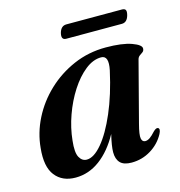

<svg xmlns="http://www.w3.org/2000/svg" viewBox="-93 -675 721 769"><g transform="rotate(-15 267.0 -291.0)"><path d="M428 -132Q416.5 -88.5 419.5 -73.5Q422.5 -58.5 435 -58.5Q444 -58.5 453.8 -65Q463.5 -71.5 478.5 -88Q490 -99 497 -96Q507 -91.5 496.5 -71Q476.5 -34 440 -11.8Q403.5 10.5 360 10.5Q327.5 10.5 313 -4.8Q298.5 -20 298.5 -48.5Q298.5 -73.5 310 -121.5Q275.5 -58.5 229 -24Q182.5 10.5 128 10.5Q73 10.5 43.8 -26.8Q14.5 -64 22.5 -140.5Q28 -202 57 -259.5Q86 -317 134 -362.5Q182 -408 244.2 -435Q306.5 -462 378 -462Q446 -462 484.8 -448Q523.5 -434 522 -418.5Q521.5 -409.5 515.2 -405Q509 -400.5 502.2 -395.8Q495.5 -391 493 -381.5ZM153.5 -136Q148 -87.5 159 -67.5Q170 -47.5 189.5 -47.5Q219 -47.5 253 -87.8Q287 -128 318.2 -200.5Q349.5 -273 370.5 -369Q383 -428.5 350 -428.5Q316.5 -428.5 283.8 -402.5Q251 -376.5 223.2 -333.5Q195.5 -290.5 177 -238.8Q158.5 -187 153.5 -136ZM220 -564.5Q227.5 -592 250 -592H480.5Q491.5 -592 495.2 -586Q499 -580 495 -564.5Q487.5 -536.5 465.5 -536.5H235Q213 -536.5 220 -564.5Z"/></g></svg>

Font: Fraunces 72pt S000 SemiBold
Style: Italic
Weight: 600
Italic angle: -16°
Version: Version 1.000; ttfautohint (v1.8.3)